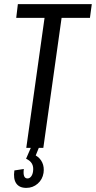

<svg xmlns="http://www.w3.org/2000/svg" viewBox="-20 -720 467 935"><path d="M427 -700 418 -633H239L286 -676L191 0H108L203 -676L236 -633H59L67 -700ZM108 195Q74 195 59 173Q44 151 50 110L96 103Q93 126 97.5 137.5Q102 149 114 149Q124 149 131.5 139.5Q139 130 141 114Q144 92 135.5 77Q127 62 107 53L130 0H169L154 37Q176 50 186 72Q196 94 192 122Q187 154 163.5 174.5Q140 195 108 195Z"/></svg>

Font: Pathway Extreme Condensed
Style: Italic
Weight: 400
Width: 3
Italic angle: -8°
Version: Version 1.001;gftools[0.9.26]